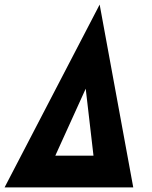

<svg xmlns="http://www.w3.org/2000/svg" viewBox="-47 -820 667 840"><path d="M-27 0H536L389 -800ZM195 -139 328 -432 362 -139Z"/></svg>

Font: Jost* Black
Style: Italic
Weight: 900
Italic angle: -10°
Version: Version 3.7